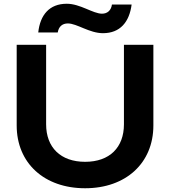

<svg xmlns="http://www.w3.org/2000/svg" viewBox="-20 -989 907 1024"><path d="M226 -750H69V-320C69 -119 216 15 434 15C651 15 798 -119 798 -320V-750H641V-326C641 -203 565 -126 434 -126C303 -126 226 -203 226 -326ZM288 -816C293 -847 312 -864 342 -864C390 -864 457 -812 529 -812C621 -812 670 -872 682 -965H577C573 -934 553 -916 524 -916C476 -916 408 -969 336 -969C243 -969 194 -909 184 -816Z"/></svg>

Font: Bounded Med
Style: Regular
Weight: 500
Designer: Vlad Churkin
Version: Version 3.0